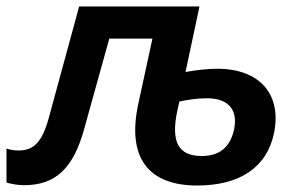

<svg xmlns="http://www.w3.org/2000/svg" viewBox="-52 -562 914 592"><path d="M22 9C118 9 174 -41 208 -166L285 -443H418L374 -240C339 -75 406 10 556 10C686 10 771 -45 793 -152C817 -270 750 -350 618 -350C588 -350 553 -346 520 -340L563 -542H192L98 -197C77 -121 50 -98 5 -98C-8 -98 -21 -100 -32 -104V1C-17 5 2 9 22 9ZM495 -222 501 -249C529 -255 559 -259 586 -259C650 -259 682 -226 670 -164C658 -108 625 -81 570 -81C498 -81 474 -124 495 -222Z"/></svg>

Font: Noto Sans SemiBold
Style: Italic
Weight: 600
Italic angle: -12°
Designer: Monotype Design Team
Foundry: Monotype Imaging Inc.
Version: Version 2.013